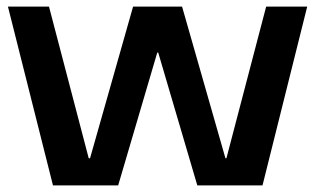

<svg xmlns="http://www.w3.org/2000/svg" viewBox="-20 -560 952 580"><path d="M4 -540H128L248 -82H252L382 -540H530L661 -82H664L784 -540H908L773 0H576L458 -401H455L337 0H140Z"/></svg>

Font: Pathway Extreme 28pt SemiBold
Style: Regular
Weight: 600
Designer: Eduardo Rodriguez Tunni
Foundry: Eduardo Rodriguez Tunni
Version: Version 1.001;gftools[0.9.26]